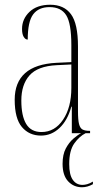

<svg xmlns="http://www.w3.org/2000/svg" viewBox="-20 -562 440 810"><path d="M153 10Q103 10 72.5 -26Q42 -62 42 -141Q42 -288 218 -297L281 -300V-371Q281 -463 259.5 -497.5Q238 -532 189 -532Q143 -532 120 -501.5Q97 -471 97 -395Q87 -395 80 -406.5Q73 -418 73 -440Q73 -482 104.5 -512Q136 -542 192 -542Q250 -542 279.5 -502Q309 -462 309 -366V-93Q309 -56 313.5 -38.5Q318 -21 328.5 -15.5Q339 -10 358 -10H360V0H283V-112H281Q265 -54 231 -22Q197 10 153 10ZM155 -5Q211 -5 246 -57Q281 -109 281 -191V-290L219 -287Q139 -283 104.5 -244Q70 -205 70 -138Q70 -73 90.5 -39Q111 -5 155 -5ZM326 228Q291 228 267.5 203Q244 178 244 129Q244 90 257.5 64.5Q271 39 289.5 23Q308 7 322 0H341Q315 13 293.5 43Q272 73 272 130Q272 175 287 196.5Q302 218 328 218Q337 218 348 215Q359 212 372 204V215Q349 228 326 228Z"/></svg>

Font: Noto Serif Display ExtraCondensed Thin
Style: Regular
Weight: 100
Width: 2
Designer: Monotype Design Team
Foundry: Monotype Imaging Inc.
Version: Version 2.009